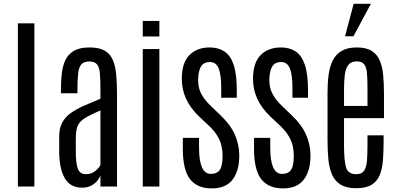

<svg xmlns="http://www.w3.org/2000/svg" viewBox="-20 -994 2117 1023"><path d="M75.2 0V-869.6H163.1V0Z M417 5.9Q354.5 5.9 325.2 -44.4Q295.9 -94.7 295.4 -186V-267.6Q295.4 -311.5 312 -341.6Q328.6 -371.6 358.4 -392.6Q388.2 -413.6 428.2 -431.2Q468.3 -448.7 515.1 -467.8V-521.5Q515.1 -572.3 512.2 -604.2Q509.3 -636.2 496.6 -651.4Q483.9 -666.5 455.6 -666.5Q427.7 -666.5 414.1 -651.6Q400.4 -636.7 396.5 -604.2Q392.6 -571.8 392.6 -519V-497.1H304.7V-517.1Q304.7 -563 309.3 -603.5Q314 -644 328.9 -674.8Q343.8 -705.6 374.3 -723.4Q404.8 -741.2 456.5 -741.2Q507.3 -741.2 536.6 -724.9Q565.9 -708.5 580.3 -676.3Q594.7 -644 599.1 -597.2Q603.5 -550.3 603.5 -488.8V0H515.1V-59.6Q511.2 -47.4 499.3 -32Q487.3 -16.6 467 -5.4Q446.8 5.9 417 5.9ZM438.5 -65.9Q466.3 -65.9 487.1 -82.5Q507.8 -99.1 515.1 -115.2V-405.8Q473.6 -387.7 447.8 -373.8Q421.9 -359.9 408 -344.7Q394 -329.6 388.9 -308.3Q383.8 -287.1 383.8 -254.4V-190.9Q383.8 -123.5 394.8 -94.7Q405.8 -65.9 438.5 -65.9Z M740.7 0V-732.4H829.1V0ZM740.7 -799.8V-882.3H829.1V-799.8Z M1108.4 9.8Q1030.8 9.8 992.4 -39.6Q954.1 -88.9 954.1 -200.7V-259.3H1040.5V-206.5Q1040.5 -139.2 1055.7 -103.3Q1070.8 -67.4 1103 -67.4Q1136.2 -67.4 1151.1 -88.6Q1166 -109.9 1166 -165.5Q1166 -191.9 1159.9 -217.8Q1153.8 -243.7 1138.4 -269.5Q1123 -295.4 1094.7 -322.8L1041.5 -372.6Q993.7 -418.5 971.2 -468Q948.7 -517.6 948.7 -573.2Q948.7 -659.2 989 -700.2Q1029.3 -741.2 1097.7 -741.2Q1143.1 -741.2 1175.5 -720Q1208 -698.7 1224.9 -648.9Q1241.7 -599.1 1241.7 -512.7V-473.1H1158.7V-527.3Q1158.7 -595.7 1145 -629.6Q1131.3 -663.6 1098.6 -663.6Q1065.9 -663.6 1051.3 -640.1Q1036.6 -616.7 1035.6 -568.8Q1035.2 -545.9 1041 -523.4Q1046.9 -501 1062 -477.8Q1077.1 -454.6 1104 -428.7L1155.8 -378.9Q1207.5 -330.1 1231.2 -276.9Q1254.9 -223.6 1254.9 -164.1Q1254.9 -84.5 1219.5 -37.4Q1184.1 9.8 1108.4 9.8Z M1487.8 9.8Q1410.2 9.8 1371.8 -39.6Q1333.5 -88.9 1333.5 -200.7V-259.3H1419.9V-206.5Q1419.9 -139.2 1435.1 -103.3Q1450.2 -67.4 1482.4 -67.4Q1515.6 -67.4 1530.5 -88.6Q1545.4 -109.9 1545.4 -165.5Q1545.4 -191.9 1539.3 -217.8Q1533.2 -243.7 1517.8 -269.5Q1502.4 -295.4 1474.1 -322.8L1420.9 -372.6Q1373 -418.5 1350.6 -468Q1328.1 -517.6 1328.1 -573.2Q1328.1 -659.2 1368.4 -700.2Q1408.7 -741.2 1477.1 -741.2Q1522.5 -741.2 1554.9 -720Q1587.4 -698.7 1604.2 -648.9Q1621.1 -599.1 1621.1 -512.7V-473.1H1538.1V-527.3Q1538.1 -595.7 1524.4 -629.6Q1510.7 -663.6 1478 -663.6Q1445.3 -663.6 1430.7 -640.1Q1416 -616.7 1415 -568.8Q1414.6 -545.9 1420.4 -523.4Q1426.3 -501 1441.4 -477.8Q1456.5 -454.6 1483.4 -428.7L1535.2 -378.9Q1586.9 -330.1 1610.6 -276.9Q1634.3 -223.6 1634.3 -164.1Q1634.3 -84.5 1598.9 -37.4Q1563.5 9.8 1487.8 9.8Z M1877.9 8.8Q1826.7 8.8 1795.9 -9.8Q1765.1 -28.3 1749.8 -62.5Q1734.4 -96.7 1729.7 -143.8Q1725.1 -190.9 1725.1 -248V-501Q1725.1 -552.7 1731 -596.4Q1736.8 -640.1 1753.4 -672.6Q1770 -705.1 1800.8 -723.1Q1831.5 -741.2 1880.9 -741.2Q1931.2 -741.2 1960.2 -722.9Q1989.3 -704.6 2003.4 -671.4Q2017.6 -638.2 2021.7 -593.5Q2025.9 -548.8 2025.9 -495.6V-364.7H1813V-218.3Q1813 -142.1 1823.2 -104Q1833.5 -65.9 1877.9 -65.9Q1907.2 -65.9 1919.7 -84.2Q1932.1 -102.5 1935.1 -136Q1938 -169.4 1938 -215.8V-272.9H2023.9V-245.1Q2023.9 -188.5 2020.5 -142.1Q2017.1 -95.7 2003.4 -61.8Q1989.7 -27.8 1960 -9.5Q1930.2 8.8 1877.9 8.8ZM1813 -429.7H1938V-522.9Q1938 -569.8 1935.5 -601.8Q1933.1 -633.8 1921.1 -650.4Q1909.2 -667 1881.3 -667Q1851.1 -667 1836.4 -648.4Q1821.8 -629.9 1817.4 -596.7Q1813 -563.5 1813 -519ZM1818.4 -800.8 1864.3 -973.6H1956.1L1863.3 -800.8Z"/></svg>

Font: AntonioLight
Style: Regular
Weight: 300
Designer: Vernon Adams
Foundry: Vernon Adams
Version: Version 1.002